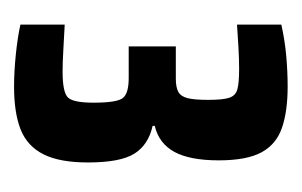

<svg xmlns="http://www.w3.org/2000/svg" viewBox="-98 -747 429 273"><g transform="rotate(90 116.5 -610.5)"><path d="M103 -416Q82 -416 57.5 -418.5Q33 -421 15 -425V-488Q35 -487 52 -486Q69 -485 82 -485Q110 -485 118 -492Q126 -499 126 -529Q126 -562 119.5 -570.5Q113 -579 91 -579H46V-646H92Q104 -646 110.5 -649.5Q117 -653 119.5 -662.5Q122 -672 122 -692Q122 -713 119 -722Q116 -731 107 -733.5Q98 -736 78 -736Q63 -736 46.5 -735Q30 -734 15 -733V-796Q37 -801 59.5 -803Q82 -805 103 -805Q138 -805 161.5 -797Q185 -789 196.5 -768Q208 -747 208 -707Q208 -666 196 -644Q184 -622 159 -616V-613Q186 -607 198.5 -587Q211 -567 211 -521Q211 -481 199.5 -458Q188 -435 164.5 -425.5Q141 -416 103 -416Z"/></g></svg>

Font: Saira ExtraCondensed ExtraBold
Style: Regular
Weight: 800
Width: 2
Designer: Hector Gatti with collaboration of the Omnibus-Type team
Foundry: Omnibus-Type
Version: Version 1.101